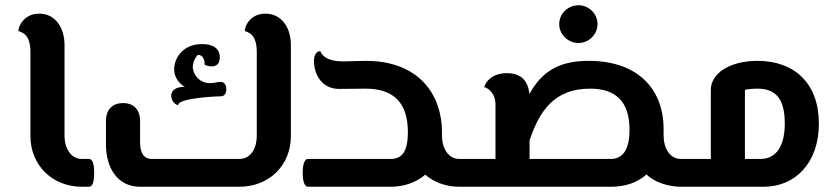

<svg xmlns="http://www.w3.org/2000/svg" viewBox="-20 -712 3202 732"><path d="M319 0C334 0 339 -21 339 -53C339 -85 334 -106 319 -106H292C247 -106 226 -152 226 -193V-540C226 -610 188 -660 130 -660C70 -660 50 -610 50 -594C62 -588 96 -585 96 -513V-193C96 -82 180 0 292 0Z M893 0C1006 0 1089 -82 1089 -193V-540C1089 -610 1051 -660 992 -660C933 -660 913 -611 913 -594C925 -588 959 -585 959 -513V-193C959 -152 939 -106 893 -106H557C530 -106 514 -127 514 -170V-253C514 -284 498 -319 449 -319C400 -319 384 -284 384 -253V-160C384 -75 426 0 514 0ZM659 -311C659 -339 811 -345 824 -345C840 -346 843 -364 843 -372C843 -381 840 -400 820 -400C811 -400 797 -395 781 -395C741 -395 715 -428 715 -457C715 -476 726 -494 734 -503C755 -503 760 -482 760 -469V-465C777 -458 787 -459 788 -459C804 -459 818 -468 818 -493C818 -528 791 -544 751 -544C675 -544 644 -489 644 -447C644 -414 668 -389 685 -381C628 -381 633 -346 633 -346C633 -331 643 -315 659 -311Z M1782 0V-106H1731C1686 -106 1665 -152 1665 -193V-209C1665 -347 1581 -480 1374 -480C1363 -480 1305 -478 1287 -478C1234 -478 1209 -496 1201 -517C1190 -517 1177 -507 1177 -480C1177 -427 1208 -373 1273 -373C1298 -373 1351 -374 1374 -374C1482 -374 1535 -319 1535 -208C1535 -133 1512 -106 1469 -106H1154C1141 -106 1134 -85 1134 -53C1134 -21 1141 0 1154 0H1469C1516 0 1564 -14 1601 -46C1635 -17 1680 0 1731 0ZM1782 0C1797 0 1802 -21 1802 -53C1802 -85 1797 -106 1782 -106Z M1782 -106C1769 -106 1762 -85 1762 -53C1762 -21 1769 0 1782 0H2309C2365 0 2410 -16 2445 -47C2477 -15 2532 0 2576 0H2627C2642 0 2647 -21 2647 -53C2647 -85 2642 -106 2627 -106H2576C2531 -106 2510 -152 2510 -193V-219C2510 -380 2404 -480 2225 -480C2119 -480 2049 -446 1998 -353C1998 -356 1998 -359 1997 -363C1993 -393 1975 -433 1913 -433C1858 -433 1833 -403 1826 -380C1845 -375 1869 -353 1869 -314V-106ZM2229 -374C2325 -374 2380 -328 2380 -217C2380 -138 2352 -106 2309 -106H1999V-177C2037 -290 2094 -374 2229 -374ZM2186 -548C2225 -548 2258 -581 2258 -620C2258 -660 2225 -692 2186 -692C2145 -692 2112 -660 2112 -620C2112 -581 2145 -548 2186 -548Z M2627 -106C2614 -106 2607 -85 2607 -53C2607 -21 2614 0 2627 0H2892C3010 0 3102 -89 3102 -241C3102 -392 3011 -480 2868 -480C2763 -480 2690 -433 2690 -369V-106ZM2820 -106V-369C2829 -372 2848 -374 2868 -374C2937 -374 2972 -336 2972 -241C2972 -156 2940 -106 2879 -106Z"/></svg>

Font: Mesarto
Style: Regular
Weight: 700
Designer: Mohamed Gaber
Foundry: Kief Type Foundry
Version: Version 2.020